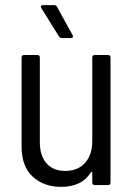

<svg xmlns="http://www.w3.org/2000/svg" viewBox="-20 -720 521 747"><path d="M349 -506H400Q410 -506 410 -496V-10Q410 0 400 0H349Q339 0 339 -10V-49Q339 -52 337.5 -52Q336 -52 334 -50Q299 7 218 7Q150 7 107 -33Q64 -73 64 -149V-496Q64 -506 74 -506H125Q135 -506 135 -496V-167Q135 -114 161 -84.5Q187 -55 234 -55Q283 -55 311 -86.5Q339 -118 339 -171V-496Q339 -506 349 -506ZM264 -578Q264 -572 255 -572H221Q214 -572 209 -579L141 -688Q139 -692 139 -694Q139 -700 147 -700H190Q199 -700 202 -693L262 -584Q264 -580 264 -578Z"/></svg>

Font: Barlow Semi Condensed
Style: Regular
Weight: 400
Width: 4
Designer: Jeremy Tribby
Foundry: Tribby Type
Version: Version 1.408;December 10, 2018;FontCreator 11.5.0.2430 64-b